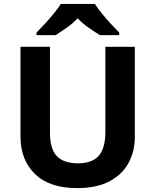

<svg xmlns="http://www.w3.org/2000/svg" viewBox="-20 -954 796 984"><path d="M671 -714V-252Q671 -178 638.5 -118.5Q606 -59 540.5 -24.5Q475 10 375 10Q233 10 159 -62.5Q85 -135 85 -254V-714H236V-277Q236 -189 272 -153Q308 -117 379 -117Q453 -117 486.5 -156Q520 -195 520 -278V-714ZM466 -934Q480 -912 502.5 -884.5Q525 -857 549 -831Q573 -805 591 -787V-774H492Q466 -790 435 -811.5Q404 -833 378 -860Q352 -833 322 -812Q292 -791 266 -774H167V-787Q185 -805 209 -831Q233 -857 255.5 -884.5Q278 -912 292 -934Z"/></svg>

Font: Noto IKEA Arabic
Style: Bold
Weight: 700
Designer: Monotype Design Team
Foundry: Monotype Imaging Inc.
Version: Version 1.200